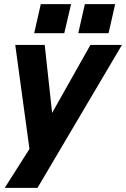

<svg xmlns="http://www.w3.org/2000/svg" viewBox="-20 -718 612 932"><path d="M178 -698H325L292 -557H146ZM392 -698H539L507 -557H360ZM233 -170 419 -500H572L162 194H3L123 5L54 -500H197Z"/></svg>

Font: CBA Beacon Sans Extra Bold
Style: Italic
Weight: 800
Italic angle: -13°
Designer: Wei Huang
Foundry: Wei Huang
Version: Version 1.002